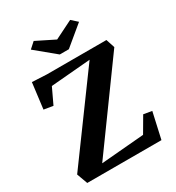

<svg xmlns="http://www.w3.org/2000/svg" viewBox="-207 -1011 1042 1136"><g transform="rotate(-30 314.5 -443.0)"><path d="M542.5 -186.5 599.1 -176.8 559.6 0H52.7L25.9 -73.2L429.2 -624.5L158.2 -601.6L107.9 -495.1L45.4 -505.4L67.4 -680.7L167 -675.8H573.7L593.3 -616.2L187.5 -56.6L481 -81.5ZM158.2 -850.1 198.2 -886.2 322.8 -824.2 447.3 -886.2 487.3 -850.1 354 -739.7H292Z"/></g></svg>

Font: Vesper Libre
Style: Bold
Weight: 700
Designer: Robert Keller & Kimya Gandhi
Foundry: Mota Italic
Version: Version 1.058